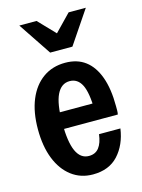

<svg xmlns="http://www.w3.org/2000/svg" viewBox="-114 -807 656 884"><g transform="rotate(-15 213.5 -365.0)"><path d="M218 10Q160 10 116.5 -23Q73 -56 49.5 -115.5Q26 -175 26 -256Q26 -338 50.5 -397Q75 -456 120 -488Q165 -520 226 -520Q283 -520 321.5 -491Q360 -462 380.5 -405.5Q401 -349 401 -266Q401 -255 401 -245.5Q401 -236 399 -227H97V-306H329L301 -272Q300 -358 281 -395.5Q262 -433 224 -433Q184 -433 163 -390Q142 -347 142 -256Q142 -165 162 -121Q182 -77 222 -77Q253 -77 270 -99Q287 -121 292 -162H394Q383 -86 339 -38Q295 10 218 10ZM172 -583 67 -740H149L268 -616H182L302 -740H384L278 -583Z"/></g></svg>

Font: Instrument Sans Condensed SemiBold
Style: Regular
Weight: 600
Width: 3
Designer: Rodrigo Fuenzalida
Foundry: fragTYPE
Version: Version 1.000;gftools[0.9.28]